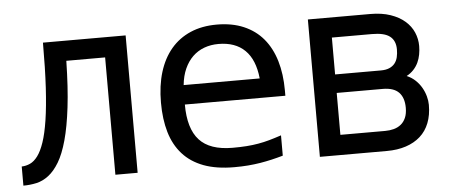

<svg xmlns="http://www.w3.org/2000/svg" viewBox="-42 -620 1693 722"><g transform="rotate(-5 804.5 -259.0)"><path d="M139.6 -518.6H451.7V0H367.7V-442.9H221.2Q219.2 -341.3 210.4 -268.3Q201.7 -195.3 187.7 -145Q173.8 -94.7 155.3 -64Q136.7 -33.2 115 -16.6Q93.3 0 69.1 5.4Q44.9 10.7 19.5 10.7V-61.5Q36.1 -62 51.5 -69.1Q66.9 -76.2 80.3 -94.2Q93.8 -112.3 104.7 -144.3Q115.7 -176.3 123.5 -226.8Q131.3 -277.3 135.5 -349.1Q139.6 -420.9 139.6 -518.6Z M1001 -16.6Q979 -10.3 957.8 -5.4Q936.5 -0.5 914.3 3.2Q892.1 6.8 867.9 8.8Q843.8 10.7 815.9 10.7Q748.5 10.7 700.4 -7.3Q652.3 -25.4 621.6 -59.8Q590.8 -94.2 576.4 -143.3Q562 -192.4 562 -254.9Q562 -319.3 577.6 -370.1Q593.3 -420.9 623.3 -456.3Q653.3 -491.7 696.8 -510.5Q740.2 -529.3 796.4 -529.3Q854 -529.3 897.9 -510.5Q941.9 -491.7 971.2 -456.8Q1000.5 -421.9 1015.4 -372.1Q1030.3 -322.3 1030.3 -260.3V-240.2H650.9Q650.9 -149.4 690.4 -106Q730 -62.5 815.9 -62.5Q845.2 -62.5 868.7 -64.2Q892.1 -65.9 913.1 -69.6Q934.1 -73.2 955.1 -79.1Q976.1 -85 1001 -93.3ZM939.9 -313.5Q932.6 -384.8 896.2 -420.4Q859.9 -456.1 796.4 -456.1Q767.1 -456.1 742.2 -446.8Q717.3 -437.5 698.7 -419.4Q680.2 -401.4 668.2 -374.8Q656.2 -348.1 652.8 -313.5Z M1139.6 0V-518.6H1375Q1418.9 -518.6 1451.4 -507.3Q1483.9 -496.1 1505.4 -477.3Q1526.9 -458.5 1537.4 -434.1Q1547.9 -409.7 1547.9 -382.8Q1547.9 -366.7 1544.9 -350.8Q1542 -335 1535.4 -320.8Q1528.8 -306.6 1517.8 -294.7Q1506.8 -282.7 1491.2 -274.4Q1509.8 -266.6 1523.7 -253.4Q1537.6 -240.2 1546.6 -224.4Q1555.7 -208.5 1560.3 -191.4Q1564.9 -174.3 1564.9 -159.2Q1564.9 -120.6 1553.2 -90.8Q1541.5 -61 1519 -41Q1496.6 -21 1464.6 -10.5Q1432.6 0 1392.6 0ZM1392.6 -75.7Q1410.2 -75.7 1425.5 -79.8Q1440.9 -84 1452.4 -93.3Q1463.9 -102.5 1470.7 -117.9Q1477.5 -133.3 1477.5 -155.8Q1477.5 -193.8 1458 -213.9Q1438.5 -233.9 1397 -233.9H1223.6V-75.7ZM1396.5 -303.7Q1415.5 -303.7 1428.5 -309.3Q1441.4 -314.9 1449.2 -324.7Q1457 -334.5 1460.2 -347.9Q1463.4 -361.3 1463.4 -377.4Q1463.4 -410.2 1442.6 -426.5Q1421.9 -442.9 1375 -442.9H1223.6V-303.7Z"/></g></svg>

Font: Arian AMU
Style: Regular
Weight: 400
Designer: Ruben Hakobyan (Tarumian)
Foundry: Ruben Hakobyan (Tarumian)
Version: Version 4.003